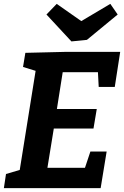

<svg xmlns="http://www.w3.org/2000/svg" viewBox="-21 -972 641 992"><path d="M489 -523 485 -599H303L273 -409H479L462 -308H257L224 -105H418L446 -189H530L499 0H-1L10 -73L81 -94L163 -606L98 -626L110 -699L317 -704H600L572 -523ZM399 -863 549 -952 587 -897 428 -766 348 -758 219 -897 272 -952Z"/></svg>

Font: Bitter Pro
Style: Bold Italic
Weight: 700
Italic angle: -9°
Designer: Sol Matas, and Bitter project Authors
Foundry: Sol Matas
Version: Version 1.010